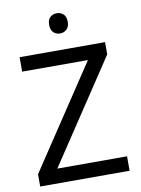

<svg xmlns="http://www.w3.org/2000/svg" viewBox="-98 -981 769 1047"><g transform="rotate(-10 286.0 -457.5)"><path d="M533 0H38V-68L414 -634H50V-714H523V-646L147 -80H533ZM291 -915Q311 -915 326.5 -901.5Q342 -888 342 -859Q342 -831 326.5 -817Q311 -803 291 -803Q269 -803 254 -817Q239 -831 239 -859Q239 -888 254 -901.5Q269 -915 291 -915Z"/></g></svg>

Font: Noto Sans Vithkuqi
Style: Regular
Weight: 400
Version: Version 1.001